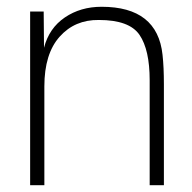

<svg xmlns="http://www.w3.org/2000/svg" viewBox="-20 -547 568 567"><path d="M280 -527Q445 -527 460 -385Q464 -349 464 -298V0H422V-310Q422 -400 392 -444Q362 -488 272 -488Q201 -489 156 -438.5Q111 -388 111 -292V0H69V-513H109L110 -406Q125 -464 171.5 -495.5Q218 -527 280 -527Z"/></svg>

Font: Nacelle UltraLight
Style: Regular
Weight: 200
Designer: Sora Sagano
Foundry: Sora Sagano
Version: Version 1.000;FEAKit 1.0